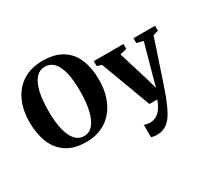

<svg xmlns="http://www.w3.org/2000/svg" viewBox="-190 -1044 1706 1589"><g transform="rotate(-30 663.0 -250.0)"><path d="M359 11.5Q243 12.5 169.5 -35.5Q96 -83.5 61.5 -169Q27 -254.5 27 -366.5Q27 -453 50.2 -524Q73.5 -595 118 -646.2Q162.5 -697.5 226.5 -725.2Q290.5 -753 371.5 -753Q487.5 -752.5 560.2 -706.8Q633 -661 667.2 -578Q701.5 -495 701.5 -384Q701.5 -297 678.2 -224.8Q655 -152.5 610.8 -99.8Q566.5 -47 503.2 -18Q440 11 359 11.5ZM363.5 -40Q412 -40 446.5 -79Q481 -118 499.8 -194.5Q518.5 -271 518.5 -383Q518.5 -489.5 501 -560Q483.5 -630.5 449.2 -665.8Q415 -701 365 -701Q316.5 -701 281.8 -664.5Q247 -628 228.2 -553.8Q209.5 -479.5 209.5 -367Q209.5 -260.5 227.2 -187.8Q245 -115 279.5 -77.5Q314 -40 363.5 -40ZM890.5 252.5Q873 252.5 858.8 250Q844.5 247.5 835.5 243V125Q843.5 129.5 858.2 133Q873 136.5 889.5 136.5Q915.5 136.5 937.2 127.8Q959 119 977 102Q995 85 1009.8 59.2Q1024.5 33.5 1037 0H962L785 -475.5L740.5 -491V-538H1024V-491L959.5 -475.5L1045.5 -196L1076.5 -87.5L1104 -193.5L1182.5 -476L1120 -491V-538H1326V-491L1276 -476Q1256 -415.5 1234 -349.8Q1212 -284 1191.5 -222.2Q1171 -160.5 1153.8 -109.8Q1136.5 -59 1125 -26.2Q1113.5 6.5 1111 13Q1082 90 1052.2 143.5Q1022.5 197 984 224.8Q945.5 252.5 890.5 252.5Z"/></g></svg>

Font: Merriweather 60pt ExtraBold
Style: Regular
Weight: 800
Version: Version 2.100